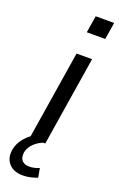

<svg xmlns="http://www.w3.org/2000/svg" viewBox="-193 -749 614 988"><g transform="rotate(20 114.0 -255.0)"><path d="M43 0 121 -490H206L128 0ZM133 -611 148 -704H249L234 -611ZM75 194Q28 194 2 168.5Q-24 143 -22 102Q-19 58 12 21Q43 -16 90 -36L116 0Q94 9 77 23Q60 37 50.5 54Q41 71 40 89Q39 114 52.5 127Q66 140 91 140Q104 140 117 137Q130 134 145 128L154 178Q138 184 118 189Q98 194 75 194Z"/></g></svg>

Font: Nunito Sans 10pt
Style: Italic
Weight: 400
Italic angle: -9°
Designer: Vernon Adams
Foundry: Vernon Adams
Version: Version 3.101;gftools[0.9.27]